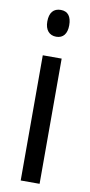

<svg xmlns="http://www.w3.org/2000/svg" viewBox="-86 -775 382 811"><g transform="rotate(10 105.5 -369.5)"><path d="M107 -739C76 -739 59 -719 59 -681C59 -645 77 -624 107 -624C137 -624 153 -645 153 -681C153 -718 138 -739 107 -739ZM146 -537H65V0H146Z"/></g></svg>

Font: Noto Sans Myanmar UI ExtraCondensed
Style: Regular
Weight: 400
Width: 2
Designer: Monotype Design Team
Foundry: Monotype Imaging Inc.
Version: Version 2.103